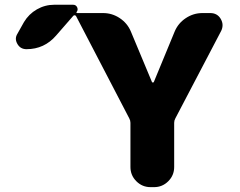

<svg xmlns="http://www.w3.org/2000/svg" viewBox="-20 -810 1012 810"><path d="M81.1 -716.8Q101.6 -751 135.7 -770.5Q169.9 -790 209 -790H288.1Q300.8 -790 305.7 -778.8Q310.5 -767.6 302.7 -758.8Q301.8 -757.8 302.7 -756.3Q303.7 -754.9 304.7 -754.9H415Q453.1 -754.9 485.4 -733.4Q517.6 -711.9 532.2 -676.8L621.1 -463.9Q622.1 -461.9 625 -461.9Q627.9 -461.9 628.9 -463.9L716.8 -676.8Q731.4 -711.9 763.7 -733.4Q795.9 -754.9 834 -754.9H867.2Q896.5 -754.9 911.1 -730.5Q918.9 -716.8 918.9 -704.1Q918.9 -691.4 913.1 -679.7L719.7 -310.5Q714.8 -301.8 714.8 -292V-105.5Q714.8 -70.3 689.9 -45.4Q665 -20.5 629.9 -20.5H615.2Q580.1 -20.5 555.2 -45.4Q530.3 -70.3 530.3 -105.5V-292Q530.3 -301.8 525.4 -310.5L300.8 -742.2Q298.8 -745.1 295.4 -745.6Q292 -746.1 289.1 -743.2L216.8 -660.2Q167 -602.5 91.8 -602.5Q66.4 -602.5 53.7 -624Q46.9 -635.7 46.9 -646.5Q46.9 -657.2 53.7 -668Z"/></svg>

Font: Gen Jyuu GothicX Heavy
Style: Bold
Weight: 900
Designer: [Source Han Sans]
Ryoko NISHIZUKA  (kana & ideographs); Paul D. Hunt (Latin, Greek & Cyrillic); Wenlong ZHANG  (bopomofo
Version: Version 1.002.20150607